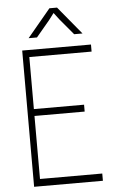

<svg xmlns="http://www.w3.org/2000/svg" viewBox="-62 -988 624 1029"><g transform="rotate(-5 250.0 -473.0)"><path d="M449 -695H114V-415H384V-378H114V-39H449V0H79V-733H449ZM285 -946 409 -796H364L292 -882L257 -928H271L236 -882L164 -796H119L244 -946Z"/></g></svg>

Font: Kreadon
Style: Regular
Weight: 400
Designer: kohakuno
Foundry: StudioGnu
Version: Version 1.000;Glyphs 3.1.2 (3151)